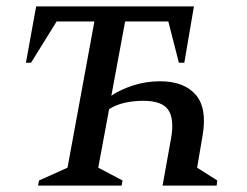

<svg xmlns="http://www.w3.org/2000/svg" viewBox="-20 -580 772 600"><path d="M99 0 102 -16 191 -56 275 -513H157L77 -384H61L93 -560H586L556 -384H539L506 -513H371L328 -281Q356 -300 396 -313Q436 -326 480 -326Q555 -326 591.5 -284Q628 -242 613 -156L596 -56L659 -16L657 0H488L515 -150Q525 -209 505.5 -237Q486 -265 428 -265Q398 -265 370.5 -259Q343 -253 321 -239L287 -56L363 -16L360 0Z"/></svg>

Font: Spectral SC Medium
Style: Italic
Weight: 500
Italic angle: -10°
Designer: Jean-Baptiste Levee
Foundry: Production Type
Version: Version 2.001